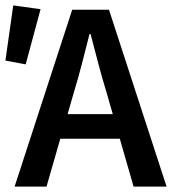

<svg xmlns="http://www.w3.org/2000/svg" viewBox="-20 -690 636 710"><path d="M253 -348 230 -268H397L374 -348Q358 -400 343.5 -455Q329 -510 315 -564H311Q297 -509 283 -454.5Q269 -400 253 -348ZM34 0 247 -654H383L596 0H474L423 -177H203L152 0ZM0 -466 29 -670 130 -656 75 -452Z"/></svg>

Font: TT Toshiba Sans Medium
Style: Regular
Weight: 500
Designer: Paul D. Hunt
Foundry: Toshiba Corporation
Version: Version 2.020;PS 2.000;hotconv 1.0.86;makeotf.lib2.5.63406